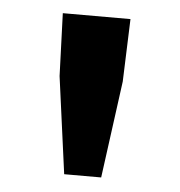

<svg xmlns="http://www.w3.org/2000/svg" viewBox="-36 -815 398 424"><g transform="rotate(5 162.5 -603.0)"><path d="M121 -426 92 -641 87 -780H237L232 -641L203 -426Z"/></g></svg>

Font: Chiron Sans HK TT
Style: Bold
Weight: 700
Designer: Ryoko NISHIZUKA 西塚涼子 (kana, bopomofo & ideographs); Paul D. Hunt (Latin, Greek & Cyrillic); Sandoll Communications 산돌커뮤니
Foundry: Adobe
Version: Version 2.022;hotconv 1.0.109;makeotfexe 2.5.65596